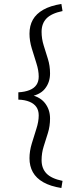

<svg xmlns="http://www.w3.org/2000/svg" viewBox="-20 -733 397 976"><path d="M191.4 81.1Q191.4 123 216.3 148.9Q241.2 174.8 297.9 186.5L292 222.7Q236.3 213.9 200.2 193.4Q164.1 172.9 147 142.1Q129.9 111.3 129.9 71.3Q129.9 35.2 141.6 -3.4Q153.3 -42 165 -78.6Q176.8 -115.2 176.8 -146.5Q176.8 -171.9 165 -189Q153.3 -206.1 129.9 -215.8Q106.4 -225.6 73.2 -226.6V-263.7Q106.4 -265.6 129.9 -274.9Q153.3 -284.2 165 -301.3Q176.8 -318.4 176.8 -343.8Q176.8 -375 165 -411.6Q153.3 -448.2 141.6 -486.8Q129.9 -525.4 129.9 -561.5Q129.9 -602.5 147 -632.8Q164.1 -663.1 200.2 -683.6Q236.3 -704.1 292 -712.9L297.9 -676.8Q241.2 -665 216.3 -639.2Q191.4 -613.3 191.4 -571.3Q191.4 -536.1 202.1 -502Q212.9 -467.8 223.6 -433.1Q234.4 -398.4 234.4 -359.4Q234.4 -313.5 207.5 -280.8Q180.7 -248 120.1 -240.2V-253.9Q178.7 -245.1 206.5 -211.4Q234.4 -177.7 234.4 -130.9Q234.4 -91.8 223.6 -57.1Q212.9 -22.5 202.1 11.2Q191.4 44.9 191.4 81.1Z"/></svg>

Font: Crimson Pro Light
Style: Regular
Weight: 300
Designer: Jacques Le Bailly
Foundry: Baron von Fonthausen
Version: Version 1.003